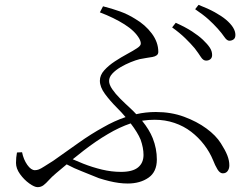

<svg xmlns="http://www.w3.org/2000/svg" viewBox="-20 -765 1040 792"><path d="M392 -714 405 -739Q441 -730 474.5 -718Q508 -706 538 -687Q579 -663 606 -627Q633 -591 633 -551Q633 -542 626.5 -537Q620 -532 609 -530Q598 -528 584 -526Q570 -524 556 -521Q540 -517 519 -508.5Q498 -500 477.5 -488Q457 -476 443.5 -461.5Q430 -447 430 -431Q430 -416 443 -397Q456 -378 476 -358Q496 -338 517 -319Q531 -306 542 -294Q581 -303 623 -303Q686 -303 739 -283.5Q792 -264 831.5 -235Q871 -206 891 -174Q909 -146 917.5 -124.5Q926 -103 926 -83Q926 -69 919 -59.5Q912 -50 899 -50Q887 -50 877 -66.5Q867 -83 859 -104Q845 -138 822 -168Q799 -198 768.5 -221.5Q738 -245 699.5 -258Q661 -271 618 -271Q592 -271 566 -267Q596 -230 610 -195Q627 -152 627 -107Q627 -56 592.5 -32Q558 -8 507 -8Q489 -8 470 -10.5Q451 -13 430.5 -18Q410 -23 388 -30Q355 -43 316 -59Q287 -70 255 -87Q234 -70 212 -51Q193 -35 181.5 -22Q170 -9 159.5 -1Q149 7 135 7Q122 7 100.5 -8.5Q79 -24 62.5 -47Q46 -70 46 -93Q46 -105 47 -115Q48 -125 50 -136L71 -137Q77 -107 92.5 -85Q108 -63 124 -63Q132 -63 140 -66Q148 -69 162 -78Q176 -87 200 -102Q254 -140 304.5 -176Q355 -212 406 -240Q451 -266 498 -282Q482 -301 462 -321Q434 -349 413 -377.5Q392 -406 392 -432Q392 -455 410 -475Q428 -495 454 -512Q480 -529 505 -542.5Q530 -556 545 -566Q559 -575 560.5 -583Q562 -591 555 -605Q537 -637 493.5 -664.5Q450 -692 392 -714ZM519 -256Q472 -240 425 -212Q377 -184 324 -143Q303 -126 280 -108Q301 -99 323 -90Q361 -75 400.5 -65.5Q440 -56 479 -56Q527 -56 549.5 -74.5Q572 -93 572 -126Q572 -155 560 -189Q548 -218 519 -256ZM783 -566Q767 -585 744.5 -607Q722 -629 690 -652L705 -671Q745 -653 772 -635.5Q799 -618 817 -601Q836 -583 845.5 -568.5Q855 -554 855 -538Q855 -527 848 -521Q841 -515 830 -515Q818 -515 808.5 -530Q799 -545 783 -566ZM878 -647Q861 -666 840 -685Q819 -704 785 -727L799 -745Q838 -730 866 -714.5Q894 -699 912 -684Q951 -651 951 -621Q951 -608 943.5 -602.5Q936 -597 926 -597Q916 -597 905.5 -612.5Q895 -628 878 -647Z"/></svg>

Font: Early Summer Mincho Light
Style: Regular
Weight: 300
Designer: GuiWonder
Version: Version 1.002